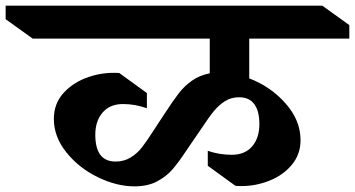

<svg xmlns="http://www.w3.org/2000/svg" viewBox="-106 -806 1259 681"><path d="M778 -528Q854 -499 907 -439Q960 -379 960 -309Q960 -259 929.5 -222Q899 -185 850.5 -165.5Q802 -146 750 -146Q736 -146 729 -147L631 -218V-271Q672 -257 716 -257Q763 -257 788.5 -287Q814 -317 814 -366Q814 -412 796 -436.5Q778 -461 742 -461Q714 -461 692.5 -447.5Q671 -434 653.5 -413Q636 -392 609 -351L583 -313L557 -275Q528 -231 506 -205.5Q484 -180 451 -162.5Q418 -145 371 -145Q308 -145 241 -177.5Q174 -210 129.5 -265.5Q85 -321 85 -384Q85 -439 120 -477Q155 -515 208.5 -533Q262 -551 317 -547L415 -476V-422Q374 -437 330 -437Q284 -437 258 -407Q232 -377 232 -328Q232 -233 304 -233Q334 -233 357.5 -247.5Q381 -262 398 -284Q415 -306 440 -345L453 -365L478 -403Q508 -449 528 -475Q548 -501 575 -520Q602 -539 638 -546V-669H10L-86 -738V-786H1037L1133 -717V-669H778Z"/></svg>

Font: Inknut Antiqua SemiBold
Style: Regular
Weight: 600
Designer: Claus Eggers Sørensen
Foundry: Claus Eggers Sørensen
Version: Version 1.003; ttfautohint (v1.8.2) -l 8 -r 50 -G 200 -x 14 